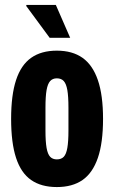

<svg xmlns="http://www.w3.org/2000/svg" viewBox="-20 -745 461 777"><path d="M210 12Q147 12 106 -16.5Q65 -45 45 -106Q25 -167 25 -264Q25 -360 45 -421Q65 -482 106 -511Q147 -540 210 -540Q273 -540 314 -511Q355 -482 376 -421Q397 -360 397 -264Q397 -167 376 -106Q355 -45 314 -16.5Q273 12 210 12ZM210 -100Q228 -100 238 -110.5Q248 -121 252.5 -146.5Q257 -172 257 -217V-309Q257 -355 252.5 -380.5Q248 -406 238 -417Q228 -428 210 -428Q193 -428 183 -417Q173 -406 168.5 -380.5Q164 -355 164 -309V-217Q164 -172 168.5 -146.5Q173 -121 183 -110.5Q193 -100 210 -100ZM264 -592H181L86 -721L87 -725H206Z"/></svg>

Font: Archivo ExtraCondensed ExtraBold
Style: Regular
Weight: 800
Width: 2
Designer: Hector Gatti
Foundry: Omnibus-Type
Version: Version 2.001